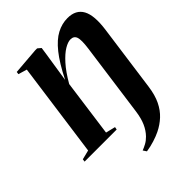

<svg xmlns="http://www.w3.org/2000/svg" viewBox="-295 -888 1269 1269"><g transform="rotate(-45 339.0 -254.0)"><path d="M318.5 243.5 302.5 219.5Q321 212.5 342.5 201Q364 189.5 383.5 169.5Q411 141 428.2 102.2Q445.5 63.5 453.5 6.5L524.5 -510.5Q534.5 -583.5 525 -610.5Q515.5 -637.5 484 -637.5Q460 -637.5 426 -617.2Q392 -597 351.8 -552.2Q311.5 -507.5 269.5 -434.5L215 -35.5L282.5 -19L279 0H-21L-18.5 -19L47.5 -35.5L139 -700L78.5 -718L81 -736L268.5 -751H286.5L309.5 -731.5L303.5 -689L270 -473Q323 -578.5 371.5 -639Q420 -699.5 468.8 -725.2Q517.5 -751 570 -751Q647.5 -751 678.5 -694.2Q709.5 -637.5 692.5 -516L628.5 -51Q619 19 595.5 67Q572 115 537.2 147.2Q502.5 179.5 457.5 201.5Q431 214.5 393.8 226.2Q356.5 238 318.5 243.5Z"/></g></svg>

Font: Merriweather 144pt ExtraBold
Style: Italic
Weight: 800
Italic angle: -7.8°
Version: Version 2.101